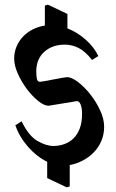

<svg xmlns="http://www.w3.org/2000/svg" viewBox="-20 -738 501 826"><path d="M428 -193Q428 -159 415.5 -130.5Q403 -102 382 -81Q361 -60 334.5 -46.5Q308 -33 280 -28V64L267 68L183 28V-42Q138 -64 101 -106Q64 -148 46 -199L73 -216Q103 -154 140.5 -132Q178 -110 210 -110Q234 -110 256.5 -118Q279 -126 296 -142.5Q313 -159 323 -185Q333 -211 333 -248Q333 -273 327 -288Q321 -303 311 -303L189 -283Q170 -283 144.5 -303.5Q119 -324 96 -354.5Q73 -385 57 -420.5Q41 -456 41 -486Q41 -514 51.5 -538.5Q62 -563 80 -581.5Q98 -600 122 -612Q146 -624 173 -628V-714L186 -718L270 -678V-616Q313 -599 349 -567Q385 -535 403 -497L376 -480Q346 -518 317.5 -532Q289 -546 259 -546Q205 -546 170.5 -515Q136 -484 136 -430Q136 -414 138.5 -400Q141 -386 152 -386Q155 -386 172 -389Q189 -392 209 -396Q229 -400 247 -403Q265 -406 270 -406Q288 -406 315 -385.5Q342 -365 367 -334Q392 -303 410 -265Q428 -227 428 -193Z"/></svg>

Font: Jaini
Style: Regular
Weight: 400
Designer: Girish Dalvi, Maithili Shingre
Foundry: Ek Type
Version: Version 1.001;PS 1.000;hotconv 16.6.51;makeotf.lib2.5.65220